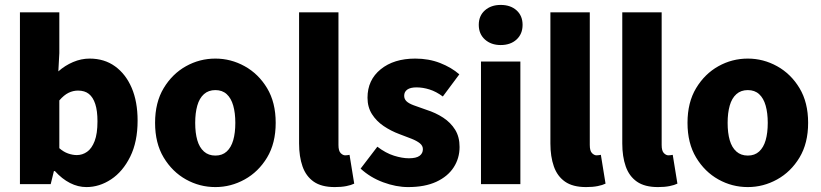

<svg xmlns="http://www.w3.org/2000/svg" viewBox="-20 -748 3337 780"><path d="M331 12Q297 12 264.5 -4.5Q232 -21 203 -53H199L186 0H61V-698H221V-532L217 -458Q244 -482 277 -496Q310 -510 344 -510Q404 -510 447.5 -478.5Q491 -447 515 -391Q539 -335 539 -258Q539 -172 509 -111.5Q479 -51 431.5 -19.5Q384 12 331 12ZM292 -118Q315 -118 334 -131.5Q353 -145 364.5 -175Q376 -205 376 -255Q376 -298 367 -325.5Q358 -353 341 -366.5Q324 -380 297 -380Q277 -380 258.5 -371Q240 -362 221 -340V-146Q238 -131 256.5 -124.5Q275 -118 292 -118Z M855 12Q791 12 735.5 -19Q680 -50 645 -108Q610 -166 610 -249Q610 -332 645 -390Q680 -448 735.5 -479Q791 -510 855 -510Q918 -510 974 -479Q1030 -448 1065 -390Q1100 -332 1100 -249Q1100 -166 1065 -108Q1030 -50 974 -19Q918 12 855 12ZM855 -116Q883 -116 901 -132.5Q919 -149 927.5 -178.5Q936 -208 936 -249Q936 -289 927.5 -319Q919 -349 901 -365.5Q883 -382 855 -382Q827 -382 808.5 -365.5Q790 -349 781.5 -319Q773 -289 773 -249Q773 -208 781.5 -178.5Q790 -149 808.5 -132.5Q827 -116 855 -116Z M1340 12Q1286 12 1254.5 -10Q1223 -32 1209 -72Q1195 -112 1195 -165V-698H1355V-159Q1355 -135 1364 -126Q1373 -117 1382 -117Q1387 -117 1390.5 -117.5Q1394 -118 1400 -119L1419 -2Q1407 4 1387 8Q1367 12 1340 12Z M1638 12Q1589 12 1536.5 -7.5Q1484 -27 1445 -63L1513 -152Q1547 -126 1580.5 -115.5Q1614 -105 1641 -105Q1671 -105 1684.5 -115Q1698 -125 1698 -142Q1698 -156 1685.5 -166Q1673 -176 1651.5 -184.5Q1630 -193 1603 -203Q1568 -216 1538.5 -236Q1509 -256 1491 -284.5Q1473 -313 1473 -351Q1473 -423 1526.5 -466.5Q1580 -510 1667 -510Q1722 -510 1768 -492Q1814 -474 1846 -446L1779 -356Q1752 -376 1725 -384.5Q1698 -393 1672 -393Q1647 -393 1634.5 -384Q1622 -375 1622 -359Q1622 -346 1631 -337Q1640 -328 1660 -320.5Q1680 -313 1712 -302Q1750 -290 1780.5 -270Q1811 -250 1829 -221Q1847 -192 1847 -151Q1847 -105 1823 -68Q1799 -31 1752.5 -9.5Q1706 12 1638 12Z M1934 0V-498H2094V0ZM2014 -565Q1975 -565 1950 -587.5Q1925 -610 1925 -647Q1925 -684 1950 -706Q1975 -728 2014 -728Q2054 -728 2078.5 -706Q2103 -684 2103 -647Q2103 -610 2078.5 -587.5Q2054 -565 2014 -565Z M2361 12Q2307 12 2275.5 -10Q2244 -32 2230 -72Q2216 -112 2216 -165V-698H2376V-159Q2376 -135 2385 -126Q2394 -117 2403 -117Q2408 -117 2411.5 -117.5Q2415 -118 2421 -119L2440 -2Q2428 4 2408 8Q2388 12 2361 12Z M2653 12Q2599 12 2567.5 -10Q2536 -32 2522 -72Q2508 -112 2508 -165V-698H2668V-159Q2668 -135 2677 -126Q2686 -117 2695 -117Q2700 -117 2703.5 -117.5Q2707 -118 2713 -119L2732 -2Q2720 4 2700 8Q2680 12 2653 12Z M3018 12Q2954 12 2898.5 -19Q2843 -50 2808 -108Q2773 -166 2773 -249Q2773 -332 2808 -390Q2843 -448 2898.5 -479Q2954 -510 3018 -510Q3081 -510 3137 -479Q3193 -448 3228 -390Q3263 -332 3263 -249Q3263 -166 3228 -108Q3193 -50 3137 -19Q3081 12 3018 12ZM3018 -116Q3046 -116 3064 -132.5Q3082 -149 3090.5 -178.5Q3099 -208 3099 -249Q3099 -289 3090.5 -319Q3082 -349 3064 -365.5Q3046 -382 3018 -382Q2990 -382 2971.5 -365.5Q2953 -349 2944.5 -319Q2936 -289 2936 -249Q2936 -208 2944.5 -178.5Q2953 -149 2971.5 -132.5Q2990 -116 3018 -116Z"/></svg>

Font: Source Sans 3 ExtraBold
Style: Regular
Weight: 800
Designer: Paul D. Hunt
Foundry: Adobe
Version: Version 3.052;hotconv 1.1.0;makeotfexe 2.6.0